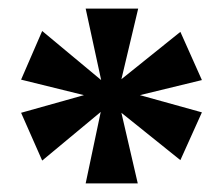

<svg xmlns="http://www.w3.org/2000/svg" viewBox="-20 -781 512 446"><path d="M179 -355 214 -521 78 -408 29 -519 175 -560 29 -596 78 -709 215 -595 179 -761H301L262 -597L399 -707L449 -595L305 -560L449 -520L399 -409L262 -519L300 -355Z"/></svg>

Font: Noto Serif Armenian SemiCondensed Black
Style: Regular
Weight: 900
Width: 4
Designer: Monotype Design Team
Foundry: Monotype Imaging Inc.
Version: Version 2.008; ttfautohint (v1.8.4.7-5d5b)